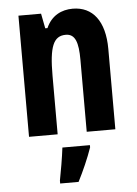

<svg xmlns="http://www.w3.org/2000/svg" viewBox="-55 -598 617 862"><g transform="rotate(-5 254.0 -167.5)"><path d="M305 -556C255 -556 209 -534 185 -479H175L162 -546H60V0H189V-264C189 -394 208 -442 264 -442C307 -442 320 -402 320 -325V0H449V-362C449 -488 395 -556 305 -556ZM329 71V61H205C200 104 188 173 181 208V221H264C288 174 312 120 329 71Z"/></g></svg>

Font: Noto Sans Gurmukhi ExtraCondensed
Style: Bold
Weight: 700
Width: 2
Designer: Jelle Bosma - Monotype Design Team
Foundry: Monotype Imaging Inc.
Version: Version 2.004